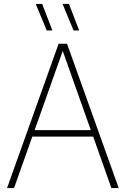

<svg xmlns="http://www.w3.org/2000/svg" viewBox="-20 -964 644 984"><path d="M551 0 457.5 -264H145.5L52 0H16L280.5 -740H323.5L588.5 0ZM157.5 -297H445.5L301.5 -703ZM219.5 -808 163 -944H196L248.5 -808ZM357 -808 300.5 -944H333.5L385.5 -808Z"/></svg>

Font: Encode Sans Semi Condensed Thin
Style: Regular
Weight: 250
Width: 4
Designer: Multiple Designers
Foundry: Impallari Type
Version: Version 2.000